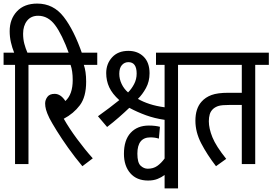

<svg xmlns="http://www.w3.org/2000/svg" viewBox="-20 -916 1521 1072"><path d="M64 -554H0V-622H59Q48 -649 41 -679.5Q34 -710 34 -742Q34 -809 74.5 -852.5Q115 -896 188 -896Q278 -896 335.5 -822Q393 -748 439 -615H366Q326 -725 287 -776.5Q248 -828 193 -828Q153 -828 131 -800Q109 -772 109 -728Q109 -697 116 -671Q123 -645 133 -622H215V-554H139V0H64Z M498 -32 440 12Q398 -38 361 -90Q324 -142 296.5 -186.5Q269 -231 256 -256Q242 -285 237 -303.5Q232 -322 232 -338Q232 -358 244.5 -375Q257 -392 285 -392Q319 -392 345 -352Q386 -389 386 -469Q386 -520 374 -554H203V-622H523V-554H448Q454 -537 457.5 -513.5Q461 -490 461 -460Q461 -375 426 -328.5Q391 -282 336 -253Q366 -200 410 -140.5Q454 -81 498 -32Z M974 -554V136H899V61Q882 74 859.5 83Q837 92 807 92Q743 92 707.5 51Q672 10 672 -57Q672 -134 709.5 -174.5Q747 -215 811 -215Q831 -215 846.5 -213Q862 -211 873 -208L867 -142Q845 -149 820 -149Q747 -149 747 -58Q747 -8 765 9Q783 26 805 26Q836 26 858 10.5Q880 -5 899 -31V-247Q843 -255 795 -272.5Q747 -290 702 -314Q677 -290 644.5 -261.5Q612 -233 578 -207L527 -267Q557 -288 589 -312.5Q621 -337 646 -357Q607 -392 590 -428.5Q573 -465 573 -508Q573 -560 606 -596Q639 -632 697 -632Q749 -632 782 -599.5Q815 -567 815 -507Q815 -461 795 -424.5Q775 -388 750 -364Q777 -348 815 -335.5Q853 -323 899 -317V-554H851V-622H1050V-554ZM695 -400Q715 -420 729 -447Q743 -474 743 -505Q743 -569 697 -569Q675 -569 660.5 -552.5Q646 -536 646 -504Q646 -475 659 -447.5Q672 -420 695 -400Z M1405 -554V0H1330V-330H1259Q1220 -330 1202 -325Q1184 -320 1170 -308Q1156 -295 1151 -277.5Q1146 -260 1146 -239Q1146 -199 1166 -149.5Q1186 -100 1243 -29L1186 12Q1136 -53 1103.5 -115.5Q1071 -178 1071 -242Q1071 -310 1105 -348Q1127 -373 1161 -385.5Q1195 -398 1255 -398H1330V-554H1038V-622H1481V-554Z"/></svg>

Font: Noto Sans ExtraCondensed
Style: Regular
Weight: 400
Width: 2
Designer: Monotype Design Team
Foundry: Monotype Imaging Inc.
Version: Version 2.013; ttfautohint (v1.8.4.7-5d5b)